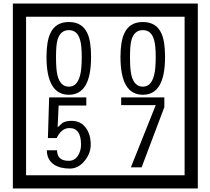

<svg xmlns="http://www.w3.org/2000/svg" viewBox="-20 -980 1195 1090"><path d="M1103 90H53V-960H1103ZM1028 15V-885H128V15ZM497 -656Q497 -442 371 -442Q244 -442 244 -656Q244 -744 265 -789Q294 -855 371 -855Q448 -855 477 -789Q497 -745 497 -656ZM444 -656Q444 -723 435 -752Q420 -809 371 -809Q322 -809 306 -752Q298 -723 298 -656Q298 -587 306 -553Q322 -488 371 -488Q419 -488 435 -554Q444 -587 444 -656ZM917 -656Q917 -442 791 -442Q664 -442 664 -656Q664 -744 685 -789Q714 -855 791 -855Q868 -855 897 -789Q917 -745 917 -656ZM864 -656Q864 -723 855 -752Q840 -809 791 -809Q742 -809 726 -752Q718 -723 718 -656Q718 -587 726 -553Q742 -488 791 -488Q839 -488 855 -554Q864 -587 864 -656ZM495 -160Q496 -111 460.5 -67Q425 -23 376 -23Q321 -23 286 -46Q246 -74 246 -127H304Q304 -67 370 -67Q404 -67 423 -97Q440 -124 440 -159Q440 -253 375 -253Q328 -253 302 -196H252L259 -427H470V-381H313L307 -257Q320 -269 333 -281Q352 -294 387 -294Q439 -294 469 -252Q495 -215 495 -160ZM913 -372 784 -30H723L864 -383H668V-427H913Z"/></svg>

Font: Unicode BMP Fallback SIL
Style: Regular
Weight: 400
Foundry: NRSI, SIL International
Version: Version 5.1 Based on Unicode 5.1